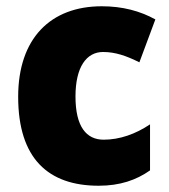

<svg xmlns="http://www.w3.org/2000/svg" viewBox="-20 -583 540 613"><path d="M295 10C363 10 415 -8 459 -39V-186C413 -155 362 -137 311 -137C256 -137 221 -178 221 -275C221 -369 256 -417 309 -417C348 -417 383 -405 425 -384L476 -521C427 -548 371 -563 305 -563C141 -563 38 -460 38 -274C38 -77 134 10 295 10Z"/></svg>

Font: Noto Sans Devanagari SemiCondensed Black
Style: Regular
Weight: 900
Width: 4
Designer: Jelle Bosma - Monotype Design Team
Foundry: Monotype Imaging Inc.
Version: Version 2.004